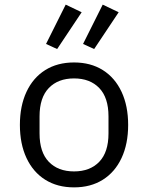

<svg xmlns="http://www.w3.org/2000/svg" viewBox="-20 -798 640 830"><path d="M66 -258Q66 -340 94.5 -401Q123 -462 175.5 -495Q228 -528 300 -528Q372 -528 424.5 -495Q477 -462 505.5 -401Q534 -340 534 -258Q534 -176 505.5 -115Q477 -54 424.5 -21Q372 12 300 12Q228 12 175.5 -21Q123 -54 94.5 -115Q66 -176 66 -258ZM449 -221V-295Q449 -376 409 -417.5Q369 -459 300 -459Q231 -459 191 -417.5Q151 -376 151 -295V-221Q151 -140 191 -98.5Q231 -57 300 -57Q369 -57 409 -98.5Q449 -140 449 -221ZM227 -586 179 -608 264 -778 333 -745ZM387 -586 339 -608 424 -778 493 -745Z"/></svg>

Font: iA Writer Mono V
Style: Regular
Weight: 400
Designer: Mike Abbink, Paul van der Laan, Pieter van Rosmalen
Foundry: Bold Monday
Version: Version 2.000